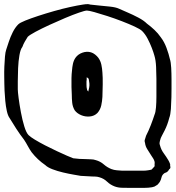

<svg xmlns="http://www.w3.org/2000/svg" viewBox="-51 -760 849 928"><path d="M710 133Q706 135 702.5 137.5Q699 140 695 142Q692 143 689 143.5Q686 144 684 145Q666 148 647 148H572Q556 148 537.5 147.5Q519 147 503 141Q482 133 466.5 118Q451 103 430 97Q421 94 411.5 93.5Q402 93 394 93Q380 92 366.5 91.5Q353 91 339 90Q328 88 304.5 84Q281 80 253.5 73.5Q226 67 202.5 58Q179 49 168 38Q149 25 132.5 9.5Q116 -6 102 -24Q92 -38 83.5 -54Q75 -70 65 -85Q47 -108 27.5 -138Q8 -168 -5 -190Q-13 -201 -18 -223.5Q-23 -246 -25.5 -272.5Q-28 -299 -29 -321.5Q-30 -344 -30 -355Q-30 -366 -30.5 -388.5Q-31 -411 -30 -437.5Q-29 -464 -27 -486.5Q-25 -509 -21 -520Q-16 -535 -8.5 -558Q-1 -581 10.5 -604Q22 -627 37 -642Q45 -650 71 -660.5Q97 -671 133.5 -683Q170 -695 210.5 -706.5Q251 -718 287.5 -726Q324 -734 350.5 -738Q377 -742 384 -738Q399 -736 426.5 -733.5Q454 -731 481.5 -728Q509 -725 524 -718Q539 -711 565 -700Q591 -689 617.5 -675Q644 -661 659 -646Q678 -632 695.5 -615.5Q713 -599 726 -580Q743 -558 754 -528Q765 -498 770 -475Q775 -460 776.5 -432Q778 -404 778 -376Q778 -348 778 -333Q778 -318 777.5 -290Q777 -262 775 -233.5Q773 -205 767 -190Q763 -174 757.5 -159Q752 -144 745 -130Q739 -117 732 -105Q725 -93 722 -79Q722 -77 721 -74Q720 -71 720 -68Q720 -65 721 -61.5Q722 -58 723 -55Q728 -36 740.5 -19Q753 -2 763 15Q765 19 767 22.5Q769 26 770 30Q772 33 771.5 36.5Q771 40 772 44Q772 45 772.5 47.5Q773 50 772 52Q772 55 767 58Q764 64 759 69Q755 73 749.5 74.5Q744 76 740 80Q732 87 729.5 98Q727 109 722 118Q720 122 717 125Q714 128 710 133ZM540 65H641Q647 65 653 64.5Q659 64 665 63Q669 62 673.5 61.5Q678 61 681 60Q684 58 687.5 53.5Q691 49 696 44Q697 42 696.5 40.5Q696 39 696 38Q696 34 696.5 29.5Q697 25 696 21Q694 13 689.5 6Q685 -1 681 -7Q672 -22 662 -37Q652 -52 650 -69Q648 -75 648 -80Q648 -82 649 -85Q650 -88 651 -91Q652 -94 653 -97.5Q654 -101 655 -104Q667 -127 678 -155.5Q689 -184 696 -206Q701 -217 703 -241Q705 -265 705 -292.5Q705 -320 705 -344Q705 -368 705 -379Q705 -402 703.5 -436Q702 -470 695 -492Q691 -507 682.5 -529Q674 -551 662.5 -573Q651 -595 636 -610Q627 -619 600 -631.5Q573 -644 538 -657.5Q503 -671 467.5 -682.5Q432 -694 405 -701.5Q378 -709 369 -709Q360 -709 331 -699Q302 -689 264 -673Q226 -657 188 -639.5Q150 -622 121 -606.5Q92 -591 83 -582Q76 -571 69 -559Q62 -547 57 -533Q48 -522 43 -493.5Q38 -465 36.5 -430.5Q35 -396 35 -367.5Q35 -339 35 -328Q35 -317 39 -286Q43 -255 50 -217.5Q57 -180 66.5 -149Q76 -118 87 -107Q96 -98 117.5 -85Q139 -72 167 -57.5Q195 -43 223 -30Q251 -17 272.5 -7.5Q294 2 303 5Q318 7 333 8Q348 9 363 9Q375 10 388 10Q401 10 412 14Q434 20 450.5 34.5Q467 49 487 57Q500 62 513.5 63Q527 64 540 65ZM444 -292Q443 -272 438.5 -251Q434 -230 420 -214Q405 -199 383 -197Q361 -195 341 -203.5Q321 -212 310 -227Q300 -244 298 -263.5Q296 -283 296 -302Q295 -317 294.5 -339Q294 -361 294.5 -382.5Q295 -404 297 -419Q298 -435 301.5 -451.5Q305 -468 314 -481Q326 -498 347.5 -505.5Q369 -513 389 -507Q399 -504 408.5 -496.5Q418 -489 424 -481Q435 -466 439 -447Q443 -428 444 -409Q446 -387 445.5 -352Q445 -317 444 -292ZM370 -325Q370 -324 372.5 -321Q375 -318 376 -318Q377 -318 376.5 -320Q376 -322 377 -323L380 -337Q382 -347 381 -357Q380 -367 378 -377Q377 -382 372 -384Q369 -387 368 -386Q368 -386 368 -381Q368 -378 368 -374.5Q368 -371 367 -367V-351Q367 -345 367.5 -339Q368 -333 370 -325Z"/></svg>

Font: Rubik Vinyl
Style: Regular
Weight: 400
Designer: Hubert and Fischer, NaN
Foundry: Hubert and Fischer, NaN
Version: Version 2.200